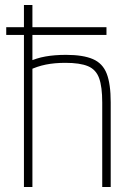

<svg xmlns="http://www.w3.org/2000/svg" viewBox="-20 -750 540 770"><path d="M5 -610V-641H407V-610ZM390 -339Q390 -402 377.5 -436.5Q365 -471 333 -484.5Q301 -498 242 -498Q199 -498 164 -491Q129 -484 96 -468L94 -502Q126 -517 162.5 -523.5Q199 -530 245 -530Q313 -530 352.5 -513Q392 -496 408 -454.5Q424 -413 424 -340V0H390ZM76 0V-730H110V0Z"/></svg>

Font: M PLUS 1 Code ExtraLight
Style: Regular
Weight: 250
Designer: Coji Morishita
Foundry: UNDERFOREST DESIGN
Version: Version 1.002